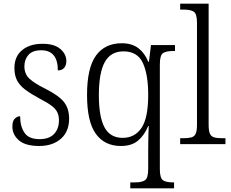

<svg xmlns="http://www.w3.org/2000/svg" viewBox="-20 -780 1250 1039"><path d="M192 10Q118 10 82.5 -20.5Q47 -51 47 -95Q47 -126 60.5 -138.5Q74 -151 89 -151Q89 -96 112.5 -61.5Q136 -27 194 -27Q246 -27 272.5 -55Q299 -83 299 -129Q299 -153 290.5 -171.5Q282 -190 260 -207Q238 -224 197 -245Q147 -272 116.5 -295Q86 -318 72 -345.5Q58 -373 58 -412Q58 -474 99.5 -508.5Q141 -543 210 -543Q274 -543 306.5 -515Q339 -487 339 -450Q339 -426 327 -412.5Q315 -399 293 -399Q293 -508 203 -508Q156 -508 134 -483Q112 -458 112 -421Q112 -379 140 -353.5Q168 -328 227 -299Q298 -263 326 -228Q354 -193 354 -138Q354 -68 309.5 -29Q265 10 192 10Z M685 239V207H711Q748 207 765 195Q782 183 782 133V34Q782 11 782.5 -15Q783 -41 783.5 -63.5Q784 -86 785 -98H782Q762 -49 727.5 -19.5Q693 10 634 10Q546 10 498.5 -56Q451 -122 451 -266Q451 -413 499.5 -479.5Q548 -546 639 -546Q694 -546 729 -519Q764 -492 782 -446H786L797 -536H927V-504H919Q879 -504 862 -492.5Q845 -481 845 -431V135Q845 184 862 195.5Q879 207 916 207H922V239ZM644 -34Q709 -34 745.5 -87.5Q782 -141 782 -267Q782 -377 753 -439.5Q724 -502 648 -502Q579 -502 547 -444Q515 -386 515 -265Q515 -148 545.5 -91Q576 -34 644 -34Z M955 0V-32H971Q999 -32 1015.5 -36.5Q1032 -41 1039 -56.5Q1046 -72 1046 -105V-656Q1046 -705 1029 -716.5Q1012 -728 975 -728H955V-760H1109V-105Q1109 -72 1116 -56.5Q1123 -41 1139.5 -36.5Q1156 -32 1185 -32H1200V0Z"/></svg>

Font: Noto Serif Lao SemiCondensed Light
Style: Regular
Weight: 300
Width: 4
Designer: Monotype Design Team
Foundry: Monotype Imaging Inc.
Version: Version 2.003; ttfautohint (v1.8.4.7-5d5b)